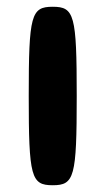

<svg xmlns="http://www.w3.org/2000/svg" viewBox="-20 -548 313 568"><path d="M207 -264C207 -504 200 -528 136 -528C72 -528 65 -504 65 -264C65 -24 72 0 136 0C200 0 207 -24 207 -264Z"/></svg>

Font: Asimov Print
Style: A
Weight: 500
Designer: Google
Version: Version 2.000980: 2014